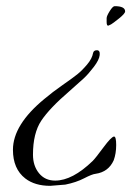

<svg xmlns="http://www.w3.org/2000/svg" viewBox="-20 -429 449 623"><path d="M326 -358V-370Q326 -377 336 -393Q346 -409 352 -409Q386 -409 386 -392Q386 -385 366 -369Q346 -353 340.5 -350Q335 -347 332 -346Q326 -344 326 -358ZM349 91Q332 129 290 135Q279 136 253 149.5Q227 163 192 170L143 174Q93 174 62 150Q22 119 22 57Q22 -24 124 -108Q150 -130 183 -153Q216 -176 231 -188Q246 -200 262.5 -219.5Q279 -239 282 -257Q284 -266 294.5 -266Q305 -266 303.5 -250.5Q302 -235 284.5 -212Q267 -189 252 -175Q237 -161 205 -133Q141 -78 114 -37.5Q87 3 87 73Q87 109 106.5 133Q126 157 159 157Q215 157 281 93Q290 84 315.5 49.5Q341 15 350 14Q357 14 357 41.5Q357 69 349 91Z"/></svg>

Font: Allura
Style: Regular
Weight: 400
Designer: Robert E. Leuschke
Foundry: Robert E. Leuschke
Version: Version 1.004